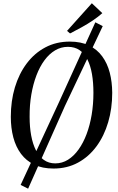

<svg xmlns="http://www.w3.org/2000/svg" viewBox="-20 -1002 708 1154"><path d="M301.5 11Q234.5 11 186 -12.2Q137.5 -35.5 106.2 -77.5Q75 -119.5 60 -176.2Q45 -233 45 -300Q45 -395 69.5 -476.8Q94 -558.5 140.5 -620.5Q187 -682.5 252.5 -717.2Q318 -752 399.5 -752Q466.5 -752 515 -728.8Q563.5 -705.5 594.2 -663.5Q625 -621.5 639.5 -565.8Q654 -510 654.5 -444.5Q654.5 -350 630.2 -267.5Q606 -185 560 -122.5Q514 -60 448.8 -24.5Q383.5 11 301.5 11ZM312 -20Q353.5 -20 388.8 -42Q424 -64 452.2 -103.5Q480.5 -143 500.5 -196.2Q520.5 -249.5 531 -312.5Q541.5 -375.5 541.5 -444Q541.5 -506 532.8 -556.8Q524 -607.5 505.5 -644.2Q487 -681 458 -700.8Q429 -720.5 388.5 -720.5Q347 -720.5 311.5 -699.5Q276 -678.5 247.5 -640Q219 -601.5 199 -549Q179 -496.5 168.2 -433.2Q157.5 -370 158 -300Q158 -238 167.5 -187Q177 -136 196 -98.5Q215 -61 244 -40.5Q273 -20 312 -20ZM104 109.5 334 -386.5 553 -868 597.5 -845 370.5 -365.5 149 132ZM401 -801 383 -816.5 532 -982.5 595 -923Q570.5 -901 538.2 -879.2Q506 -857.5 470.2 -837.8Q434.5 -818 401 -801Z"/></svg>

Font: Merriweather 120pt
Style: Italic
Weight: 400
Italic angle: -7.8°
Version: Version 2.101